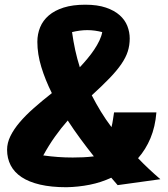

<svg xmlns="http://www.w3.org/2000/svg" viewBox="-20 -742 705 808"><path d="M475.1 37.1 448.2 5.9Q405.3 25.9 357.7 35.4Q310.1 44.9 259.8 45.9Q195.8 45.9 148.7 34.9Q101.6 23.9 70.8 3.4Q40 -17.1 24.9 -46.4Q9.8 -75.7 9.8 -111.8Q9.8 -140.6 23.9 -169.4Q38.1 -198.2 63 -227.5Q87.9 -256.8 122.6 -287.4Q157.2 -317.9 198.2 -350.1Q170.4 -405.8 153.8 -460.2Q137.2 -514.6 137.2 -565.9Q137.2 -598.6 148.9 -627.2Q160.6 -655.8 185.3 -677Q210 -698.2 248 -710.2Q286.1 -722.2 338.9 -722.2Q390.1 -722.2 425.8 -710Q461.4 -697.8 483.6 -678Q505.9 -658.2 515.9 -632.6Q525.9 -606.9 525.9 -580.1Q525.9 -551.3 517.8 -525.9Q509.8 -500.5 491 -472.9Q472.2 -445.3 441.7 -413.6Q411.1 -381.8 366.2 -340.8Q384.3 -305.7 404.5 -272.5Q424.8 -239.3 449.2 -207Q453.1 -222.7 455.3 -238Q457.5 -253.4 460 -269H638.2Q633.3 -208.5 613.3 -160.6Q593.3 -112.8 561 -76.2Q583.5 -52.7 606.7 -31Q629.9 -9.3 654.8 12.2ZM286.1 -79.1Q308.1 -79.1 330.3 -80.1Q352.5 -81.1 375 -84Q346.2 -120.1 318.4 -158Q290.5 -195.8 265.1 -234.9Q237.8 -204.1 211.7 -167.5Q185.5 -130.9 162.1 -87.9Q193.8 -83.5 224.1 -81.3Q254.4 -79.1 286.1 -79.1ZM283.2 -606.9Q288.6 -567.9 296.6 -531Q304.7 -494.1 315.9 -459Q332.5 -476.6 348.1 -495.4Q363.8 -514.2 376.5 -533.2Q389.2 -552.2 398.2 -571Q407.2 -589.8 410.2 -606.9Q395 -610.8 379.4 -613Q363.8 -615.2 347.2 -615.2Q331.5 -615.2 315.2 -613Q298.8 -610.8 283.2 -606.9Z"/></svg>

Font: Galindo
Style: Regular
Weight: 400
Version: Version 1.000